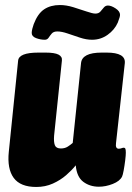

<svg xmlns="http://www.w3.org/2000/svg" viewBox="-20 -734 523 763"><path d="M124 9Q61 9 34.5 -27Q8 -63 15 -131L52 -493Q55 -525 133 -525H161Q197 -525 212.5 -517Q228 -509 226 -493L195 -195Q193 -170 198 -157Q203 -144 222 -144Q238 -144 249.5 -151.5Q261 -159 269 -166L302 -483Q306 -525 384 -525H404Q480 -525 476 -483L441 -165Q438 -143 452 -143Q458 -143 463 -145Q468 -147 472 -147Q476 -147 478 -143.5Q480 -140 480 -127Q480 -117 477.5 -96.5Q475 -76 471.5 -57Q468 -38 465 -32Q456 -14 428 -3Q400 8 373 8Q337 8 311 -11.5Q285 -31 281 -77Q266 -58 243 -38Q220 -18 190 -4.5Q160 9 124 9ZM158 -576Q141 -576 123.5 -582.5Q106 -589 106 -603Q106 -610 108.5 -620Q111 -630 114 -638Q130 -680 155.5 -697Q181 -714 218 -714Q243 -714 271 -705.5Q299 -697 323.5 -688.5Q348 -680 359 -680Q372 -680 379 -688Q386 -696 392.5 -704Q399 -712 409 -712Q422 -712 439.5 -700.5Q457 -689 457 -675Q457 -671 455 -664Q453 -657 448 -644Q435 -615 407.5 -595.5Q380 -576 346 -576Q323 -576 297.5 -584.5Q272 -593 248.5 -601Q225 -609 208 -609Q193 -609 186 -601Q179 -593 173.5 -584.5Q168 -576 158 -576Z"/></svg>

Font: Asap Condensed Condensed Black
Style: Italic
Weight: 900
Width: 3
Italic angle: -6°
Designer: Pablo Cosgaya
Foundry: Omnibus-Type
Version: Version 3.001; ttfautohint (v1.8.4.7-5d5b)